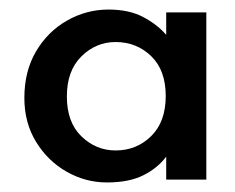

<svg xmlns="http://www.w3.org/2000/svg" viewBox="-20 -730 492 402"><path d="M204 -348Q159 -348 119.5 -370.5Q80 -393 55.5 -433Q31 -473 31 -525Q31 -581 55.5 -622.5Q80 -664 120.5 -687Q161 -710 207 -710Q250 -710 279.5 -694.5Q309 -679 328 -657V-704H412V-354H328V-402Q310 -378 280 -363Q250 -348 204 -348ZM222 -415Q266 -415 296.5 -445Q327 -475 327 -529Q327 -583 296.5 -612.5Q266 -642 222 -642Q181 -642 150.5 -612Q120 -582 120 -528Q120 -474 150.5 -444.5Q181 -415 222 -415Z"/></svg>

Font: HostGroteskMedium
Style: Regular
Weight: 500
Designer: Doukan Karapınar based on Poppins by Indian Type Foundry, Jonny Pinhorn
Foundry: Element Type
Version: Version 1.001; ttfautohint (v1.8.4.7-5d5b)